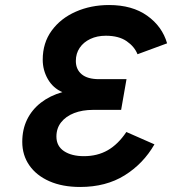

<svg xmlns="http://www.w3.org/2000/svg" viewBox="-20 -732 685 764"><path d="M299 12Q228.3 12 176.6 -10.8Q124.9 -33.6 96.8 -74Q68.6 -114.5 68.6 -167.5Q68.6 -216.8 87.7 -256.1Q106.8 -295.4 142.7 -323.4Q178.6 -351.3 228.1 -365.4Q190.7 -381.7 170.3 -417.4Q150 -453 150 -494.4Q150 -561.4 185.7 -610.2Q221.4 -659.1 281.5 -685.5Q341.6 -712 414 -712Q506 -712 565.8 -669.4Q625.5 -626.8 644.9 -559.6L527.2 -516.2Q515.2 -546.5 484 -568.1Q452.7 -589.8 401 -589.8Q366.4 -589.8 339.4 -577Q312.3 -564.2 297.1 -541.7Q281.8 -519.2 281.8 -489.6Q281.8 -455.8 305.1 -436.4Q328.4 -417 374.2 -417H483.4L462 -294.8H350.8Q307.8 -294.8 274.9 -282Q241.9 -269.1 223.2 -245.3Q204.5 -221.5 204.5 -188.7Q204.5 -150.7 234.7 -130.6Q264.8 -110.6 313.9 -110.6Q367.4 -110.6 408.6 -134.1Q449.9 -157.7 482.8 -206.8L594.6 -157.6Q550.3 -80.6 476 -34.3Q401.7 12 299 12Z"/></svg>

Font: Overpass
Style: Italic
Weight: 400
Italic angle: -10°
Designer: Delve Withrington, Dave Bailey, Thomas Jockin
Foundry: Delve Fonts LLC
Version: Version 4.000